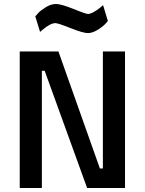

<svg xmlns="http://www.w3.org/2000/svg" viewBox="-20 -943 726 963"><path d="M79 0V-685H273L481 -98H496V-685H607V0H417L204 -588H190V0ZM476 -797Q445 -777 421 -777Q397 -777 334 -802Q271 -827 258 -827Q233 -827 194 -794L181 -783L157 -861Q163 -868 172.5 -878.5Q182 -889 208.5 -906Q235 -923 261 -923Q287 -923 348.5 -898Q410 -873 421 -873Q443 -873 484 -906L497 -917L521 -838Q506 -817 476 -797Z"/></svg>

Font: Titillium Web[RUS by Daymarius]
Style: Regular
Weight: 600
Designer: Cyrillization by Daymarius
Foundry: Cyrillization by Daymarius
Version: Version 1.002 September 11, 2018